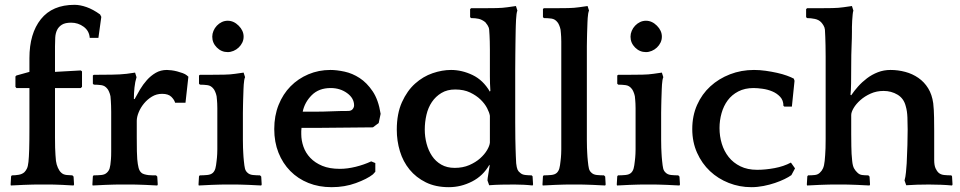

<svg xmlns="http://www.w3.org/2000/svg" viewBox="-20 -765 3978 796"><path d="M315 -400H208V-258Q208 -220 208 -195Q208 -170 208.5 -152.5Q209 -135 210 -122.5Q211 -110 212 -98Q214 -83 220 -69.5Q226 -56 234 -49Q242 -41 256.5 -39.5Q271 -38 280 -38L285 -33L287 0L285 4Q279 4 266 3Q253 2 239 1.5Q225 1 212 0.5Q199 0 193 0H129Q122 0 107.5 0.5Q93 1 77 1.5Q61 2 46.5 3Q32 4 25 4L24 0L26 -34L29 -38Q44 -38 58 -40.5Q72 -43 81 -51Q87 -57 91.5 -66Q96 -75 98 -94Q100 -113 101 -146Q102 -179 102 -234V-400H48L44 -405V-448L48 -452L102 -467V-524Q102 -626 149.5 -685.5Q197 -745 289 -745Q312 -745 339 -735.5Q366 -726 395 -705L400 -695L388 -608H352Q350 -637 327 -654Q304 -671 275 -671Q250 -671 236.5 -662.5Q223 -654 216.5 -640.5Q210 -627 209 -609Q208 -591 208 -573V-467L315 -473L320 -469V-405Z M538 -354Q548 -373 560.5 -394Q573 -415 589 -433Q605 -451 625.5 -463Q646 -475 672 -475Q680 -475 691.5 -473.5Q703 -472 714.5 -469Q726 -466 737 -462Q748 -458 754 -453L761 -447L749 -339H706Q703 -351 690.5 -363.5Q678 -376 652 -376Q629 -376 610 -364.5Q591 -353 577 -336Q563 -319 555 -299.5Q547 -280 547 -264V-195Q547 -157 547.5 -138Q548 -119 549 -105Q551 -83 554.5 -69.5Q558 -56 566 -49Q570 -45 578.5 -42.5Q587 -40 596 -39Q605 -38 613.5 -38Q622 -38 627 -38L632 -33L634 0L632 4Q626 4 612 3Q598 2 582 1.5Q566 1 552 0.5Q538 0 532 0H468Q461 0 446.5 0.5Q432 1 416 1.5Q400 2 385.5 3Q371 4 364 4L363 0L365 -34L368 -38Q385 -38 400 -39.5Q415 -41 423 -49Q431 -56 434.5 -67Q438 -78 440 -105Q441 -117 441 -137Q441 -157 441 -193V-266Q441 -287 441 -301.5Q441 -316 440.5 -327Q440 -338 439.5 -347Q439 -356 438 -366Q436 -376 432 -385Q428 -394 425 -397Q415 -410 400 -412Q385 -414 369 -414L365 -418V-452L369 -455H387Q409 -455 444 -455.5Q479 -456 505 -459L540 -464L546 -445Q540 -426 537.5 -402Q535 -378 535 -355Z M1063 4Q1056 4 1042 3Q1028 2 1012 1.5Q996 1 982 0.5Q968 0 961 0H907Q900 0 885.5 0.5Q871 1 855.5 1.5Q840 2 825.5 3Q811 4 804 4L803 0L805 -34L808 -38Q823 -38 839 -39.5Q855 -41 863 -49Q870 -56 873 -67Q876 -78 878 -98Q879 -105 879.5 -112Q880 -119 880.5 -127Q881 -135 881 -146Q881 -157 881 -173V-286Q881 -305 881 -316.5Q881 -328 880.5 -336Q880 -344 879.5 -350.5Q879 -357 878 -366Q876 -376 872 -385Q868 -394 865 -397Q855 -410 840 -412Q825 -414 809 -414L805 -418V-452L809 -455H860Q883 -455 909 -455.5Q935 -456 955 -459L990 -464L996 -445Q994 -441 992.5 -432.5Q991 -424 990.5 -414.5Q990 -405 989.5 -395.5Q989 -386 989 -380Q989 -372 988.5 -365.5Q988 -359 988 -350.5Q988 -342 987.5 -329Q987 -316 987 -297V-185Q987 -165 987.5 -152.5Q988 -140 988.5 -131Q989 -122 989.5 -114.5Q990 -107 991 -98Q993 -77 995.5 -66.5Q998 -56 1006 -49Q1014 -41 1028.5 -39.5Q1043 -38 1058 -38L1063 -33L1065 0ZM860 -613Q860 -625 865 -637Q870 -649 879 -658.5Q888 -668 899.5 -673.5Q911 -679 924 -679Q949 -679 969.5 -658.5Q990 -638 990 -613Q990 -600 984.5 -588.5Q979 -577 969.5 -568Q960 -559 948 -554Q936 -549 924 -549Q898 -549 879 -568Q860 -587 860 -613Z M1550 -255 1526 -237Q1472 -237 1419.5 -236Q1367 -235 1312 -235H1230Q1229 -228 1229 -221.5Q1229 -215 1229 -209Q1229 -183 1238 -157Q1247 -131 1266.5 -110.5Q1286 -90 1316 -77.5Q1346 -65 1389 -65Q1420 -65 1454.5 -73.5Q1489 -82 1519 -96L1536 -89V-53L1526 -42Q1502 -23 1455.5 -6Q1409 11 1355 11Q1302 11 1258.5 -6.5Q1215 -24 1183.5 -56Q1152 -88 1134.5 -132Q1117 -176 1117 -230Q1117 -285 1135 -330Q1153 -375 1184.5 -407Q1216 -439 1258.5 -457Q1301 -475 1350 -475Q1376 -475 1408.5 -468Q1441 -461 1471 -441.5Q1501 -422 1525 -386.5Q1549 -351 1558 -293ZM1351 -400Q1302 -400 1272.5 -370.5Q1243 -341 1235 -302H1285Q1320 -302 1354 -303.5Q1388 -305 1423 -305Q1436 -305 1442 -312.5Q1448 -320 1448 -328Q1448 -358 1419 -379Q1390 -400 1351 -400Z M2001 -17Q2001 -24 2004.5 -43.5Q2008 -63 2010 -78L2009 -82Q1983 -36 1937 -12.5Q1891 11 1841 11Q1786 11 1745.5 -9Q1705 -29 1678 -62Q1651 -95 1638 -138Q1625 -181 1625 -227Q1625 -294 1646.5 -341.5Q1668 -389 1701 -418.5Q1734 -448 1773.5 -461.5Q1813 -475 1850 -475Q1895 -475 1939 -454Q1983 -433 2011 -385L2013 -389Q2011 -418 2011 -448.5Q2011 -479 2011 -508Q2011 -539 2011 -559.5Q2011 -580 2010.5 -594Q2010 -608 2009.5 -619Q2009 -630 2008 -642Q2007 -652 2001 -661Q1995 -670 1992 -673Q1978 -684 1964.5 -687Q1951 -690 1933 -690L1929 -694V-727L1933 -731H1990Q2013 -731 2038.5 -731.5Q2064 -732 2084 -735L2119 -740L2125 -721Q2123 -717 2121.5 -706.5Q2120 -696 2119.5 -684Q2119 -672 2118.5 -661Q2118 -650 2118 -644Q2118 -629 2117.5 -615.5Q2117 -602 2117 -584.5Q2117 -567 2116.5 -541.5Q2116 -516 2116 -476V-258Q2116 -216 2116.5 -190.5Q2117 -165 2117.5 -148Q2118 -131 2118.5 -118.5Q2119 -106 2120 -88Q2122 -70 2125.5 -62Q2129 -54 2136 -49Q2144 -41 2158 -39.5Q2172 -38 2184 -38L2188 -34L2190 0L2188 4Q2171 2 2151 1Q2131 0 2113 0Q2086 0 2059 0.5Q2032 1 2008 3ZM1741 -228Q1741 -198 1748.5 -169.5Q1756 -141 1771 -118.5Q1786 -96 1809.5 -82.5Q1833 -69 1865 -69Q1899 -69 1925.5 -80.5Q1952 -92 1970.5 -108.5Q1989 -125 1999.5 -143Q2010 -161 2011 -174V-285Q2009 -298 1999.5 -316.5Q1990 -335 1972.5 -352Q1955 -369 1929 -381.5Q1903 -394 1867 -394Q1834 -394 1810 -379.5Q1786 -365 1770.5 -342Q1755 -319 1748 -289Q1741 -259 1741 -228Z M2489 4Q2482 4 2468 3Q2454 2 2438 1.5Q2422 1 2408 0.5Q2394 0 2387 0H2333Q2326 0 2311.5 0.5Q2297 1 2281.5 1.5Q2266 2 2251.5 3Q2237 4 2230 4L2229 0L2231 -34L2234 -38Q2249 -38 2265 -39.5Q2281 -41 2289 -49Q2296 -56 2299 -67Q2302 -78 2304 -98Q2305 -105 2305.5 -112Q2306 -119 2306.5 -127Q2307 -135 2307 -146Q2307 -157 2307 -173V-562Q2307 -581 2307 -592.5Q2307 -604 2306.5 -612Q2306 -620 2305.5 -626.5Q2305 -633 2304 -642Q2302 -652 2298 -661Q2294 -670 2291 -673Q2281 -686 2266 -688Q2251 -690 2235 -690L2231 -694V-728L2235 -731H2286Q2309 -731 2335 -731.5Q2361 -732 2381 -735L2416 -740L2422 -721Q2420 -717 2418.5 -708.5Q2417 -700 2416.5 -690.5Q2416 -681 2415.5 -671.5Q2415 -662 2415 -656Q2415 -648 2414.5 -641.5Q2414 -635 2414 -626.5Q2414 -618 2413.5 -605Q2413 -592 2413 -573V-185Q2413 -165 2413.5 -152.5Q2414 -140 2414.5 -131Q2415 -122 2415.5 -114.5Q2416 -107 2417 -98Q2419 -77 2421.5 -66.5Q2424 -56 2432 -49Q2440 -41 2454.5 -39.5Q2469 -38 2484 -38L2489 -33L2491 0Z M2797 4Q2790 4 2776 3Q2762 2 2746 1.5Q2730 1 2716 0.5Q2702 0 2695 0H2641Q2634 0 2619.5 0.5Q2605 1 2589.5 1.5Q2574 2 2559.5 3Q2545 4 2538 4L2537 0L2539 -34L2542 -38Q2557 -38 2573 -39.5Q2589 -41 2597 -49Q2604 -56 2607 -67Q2610 -78 2612 -98Q2613 -105 2613.5 -112Q2614 -119 2614.5 -127Q2615 -135 2615 -146Q2615 -157 2615 -173V-286Q2615 -305 2615 -316.5Q2615 -328 2614.5 -336Q2614 -344 2613.5 -350.5Q2613 -357 2612 -366Q2610 -376 2606 -385Q2602 -394 2599 -397Q2589 -410 2574 -412Q2559 -414 2543 -414L2539 -418V-452L2543 -455H2594Q2617 -455 2643 -455.5Q2669 -456 2689 -459L2724 -464L2730 -445Q2728 -441 2726.5 -432.5Q2725 -424 2724.5 -414.5Q2724 -405 2723.5 -395.5Q2723 -386 2723 -380Q2723 -372 2722.5 -365.5Q2722 -359 2722 -350.5Q2722 -342 2721.5 -329Q2721 -316 2721 -297V-185Q2721 -165 2721.5 -152.5Q2722 -140 2722.5 -131Q2723 -122 2723.5 -114.5Q2724 -107 2725 -98Q2727 -77 2729.5 -66.5Q2732 -56 2740 -49Q2748 -41 2762.5 -39.5Q2777 -38 2792 -38L2797 -33L2799 0ZM2594 -613Q2594 -625 2599 -637Q2604 -649 2613 -658.5Q2622 -668 2633.5 -673.5Q2645 -679 2658 -679Q2683 -679 2703.5 -658.5Q2724 -638 2724 -613Q2724 -600 2718.5 -588.5Q2713 -577 2703.5 -568Q2694 -559 2682 -554Q2670 -549 2658 -549Q2632 -549 2613 -568Q2594 -587 2594 -613Z M3232 -323 3228 -326Q3228 -349 3214.5 -363.5Q3201 -378 3182 -386Q3163 -394 3141.5 -397Q3120 -400 3104 -400Q3068 -400 3041 -386Q3014 -372 2997 -349Q2980 -326 2971.5 -296Q2963 -266 2963 -234Q2963 -200 2972.5 -169Q2982 -138 3001 -114Q3020 -90 3049.5 -75.5Q3079 -61 3119 -61Q3153 -61 3191 -68Q3229 -75 3259 -91L3276 -67L3261 -39Q3250 -31 3232.5 -22.5Q3215 -14 3193 -6.5Q3171 1 3145.5 6Q3120 11 3095 11Q3046 11 3001.5 -6.5Q2957 -24 2923.5 -55.5Q2890 -87 2870 -131.5Q2850 -176 2850 -230Q2850 -285 2870 -330Q2890 -375 2925 -407Q2960 -439 3006.5 -457Q3053 -475 3106 -475Q3130 -475 3154.5 -471.5Q3179 -468 3201.5 -463Q3224 -458 3242 -451.5Q3260 -445 3271 -439L3274 -430L3263 -323Z M3730 -17Q3734 -30 3736 -51Q3738 -72 3739 -88Q3741 -126 3742 -164Q3743 -202 3743 -228Q3743 -251 3742 -278Q3741 -305 3735 -325Q3727 -357 3701 -372.5Q3675 -388 3643 -388Q3614 -388 3589.5 -377Q3565 -366 3547 -350Q3529 -334 3519 -317Q3509 -300 3509 -288Q3509 -237 3509 -207.5Q3509 -178 3509.5 -159Q3510 -140 3510.5 -127.5Q3511 -115 3513 -98Q3515 -77 3521 -66.5Q3527 -56 3535 -49Q3543 -41 3554 -39.5Q3565 -38 3580 -38L3585 -33L3587 0L3585 4Q3578 4 3564 3Q3550 2 3534 1.5Q3518 1 3504 0.5Q3490 0 3483 0H3429Q3422 0 3407.5 0.5Q3393 1 3377.5 1.5Q3362 2 3347.5 3Q3333 4 3326 4L3325 0L3327 -34L3330 -38Q3346 -38 3358.5 -39.5Q3371 -41 3379 -49Q3387 -56 3392 -67Q3397 -78 3399 -98Q3400 -110 3401 -122Q3402 -134 3402.5 -150.5Q3403 -167 3403 -189.5Q3403 -212 3403 -244V-464Q3403 -503 3403 -530Q3403 -557 3402.5 -576.5Q3402 -596 3401.5 -611.5Q3401 -627 3400 -642Q3399 -652 3393.5 -660.5Q3388 -669 3385 -672Q3375 -683 3358.5 -686.5Q3342 -690 3326 -690L3322 -694V-727L3326 -731H3382Q3405 -731 3431 -731.5Q3457 -732 3477 -735L3512 -740L3518 -721Q3516 -716 3515 -704.5Q3514 -693 3513 -679.5Q3512 -666 3512 -653.5Q3512 -641 3512 -634Q3512 -608 3510.5 -574Q3509 -540 3509 -495Q3509 -453 3508.5 -420Q3508 -387 3506 -372L3509 -370Q3521 -388 3537.5 -406.5Q3554 -425 3574.5 -440.5Q3595 -456 3619.5 -465.5Q3644 -475 3672 -475Q3703 -475 3733 -467Q3763 -459 3787.5 -442Q3812 -425 3828 -399Q3844 -373 3849 -337Q3852 -311 3852.5 -277.5Q3853 -244 3853 -223V-102Q3853 -79 3859 -66.5Q3865 -54 3871 -49Q3880 -41 3894 -39.5Q3908 -38 3924 -38L3927 -34L3929 0L3927 4Q3906 2 3881 1Q3856 0 3831 0Q3780 0 3737 3Z"/></svg>

Font: QuattrocentoBold
Style: Bold
Weight: 700
Designer: Pablo Impallari
Foundry: Pablo Impallari, Igino Marini, Branda Gallo
Version: Version 2.000